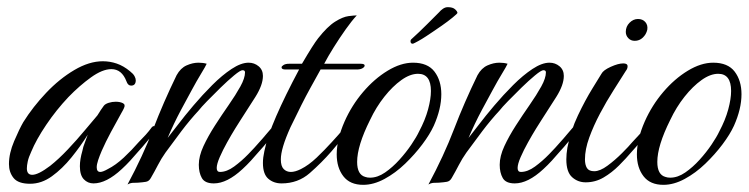

<svg xmlns="http://www.w3.org/2000/svg" viewBox="-20 -509 2090 536"><path d="M64 4Q31 4 18 -12Q5 -28 5 -51Q5 -81 19.5 -115Q34 -149 45 -168Q72 -211 109 -250Q146 -289 187.5 -313.5Q229 -338 267 -338Q287 -338 306 -331.5Q325 -325 343 -310Q352 -303 355.5 -296.5Q359 -290 359 -285Q359 -270 346 -270Q337 -270 333 -282Q320 -316 291 -316Q266 -316 234 -293Q202 -270 171 -238Q137 -202 109 -160.5Q81 -119 67 -85Q60 -70 57.5 -58.5Q55 -47 55 -39Q55 -21 70 -21Q87 -21 120 -46Q144 -65 169.5 -92Q195 -119 217 -145.5Q239 -172 252 -187Q257 -195 261.5 -202Q266 -209 270 -214Q274 -219 283.5 -222Q293 -225 303 -225Q315 -225 323 -221Q331 -217 326 -207Q326 -206 315 -186.5Q304 -167 289.5 -140Q275 -113 264 -88Q258 -74 254 -62Q250 -50 250 -42Q250 -29 260 -29Q267 -29 281 -37Q303 -48 325.5 -69Q348 -90 367 -112Q378 -123 387 -133Q396 -143 404 -154Q407 -157 409 -157Q415 -157 415 -148Q415 -143 411 -139Q400 -126 389 -112.5Q378 -99 366 -86Q355 -73 343.5 -60.5Q332 -48 320 -37Q277 3 241 3Q225 3 214 -8.5Q203 -20 203 -45Q203 -64 210 -88Q212 -99 216.5 -110Q221 -121 225 -133Q205 -101 179.5 -69.5Q154 -38 125 -17Q96 4 64 4Z M336 6Q379 -74 407.5 -148.5Q436 -223 473 -299Q484 -319 501 -326.5Q518 -334 534 -334Q547 -334 557 -331Q554 -324 541.5 -303.5Q529 -283 515 -257Q505 -239 485 -201.5Q465 -164 448 -124Q457 -135 476 -160Q495 -185 520 -214.5Q545 -244 572.5 -271.5Q600 -299 626.5 -316.5Q653 -334 674 -334Q690 -334 702 -324Q714 -314 714 -297Q714 -272 693 -238.5Q672 -205 651 -173Q647 -167 636.5 -150Q626 -133 614 -111.5Q602 -90 593.5 -70.5Q585 -51 585 -40Q585 -29 594 -29Q613 -29 633.5 -44Q654 -59 673 -78.5Q692 -98 703 -111Q714 -123 723 -134Q732 -145 741 -155Q744 -158 746 -158Q752 -158 752 -149Q752 -143 748 -139Q737 -126 726 -112.5Q715 -99 703 -86Q692 -73 680.5 -60.5Q669 -48 657 -37Q614 3 577 3Q552 3 543.5 -12Q535 -27 535 -49Q535 -73 548 -101Q561 -129 580 -158.5Q599 -188 618.5 -216Q638 -244 651 -267.5Q664 -291 664 -307Q664 -313 657 -313Q651 -313 633.5 -298.5Q616 -284 596 -264.5Q576 -245 558.5 -227Q541 -209 535 -201Q510 -174 486.5 -143Q463 -112 442 -83Q430 -66 421 -48.5Q412 -31 401 -12Q396 -3 387.5 -1.5Q379 0 365 1Q355 1 349 1.5Q343 2 336 6Z M766 3Q744 3 729 -10Q714 -23 714 -54Q714 -62 715 -70Q716 -78 718 -87Q726 -127 751 -184.5Q776 -242 815 -315H777Q766 -315 766 -321Q766 -324 771.5 -327.5Q777 -331 787 -331H823Q840 -360 850.5 -376.5Q861 -393 868 -402Q894 -435 915.5 -448.5Q937 -462 953 -464Q969 -466 976 -466Q962 -451 945 -427Q928 -403 912 -377.5Q896 -352 885 -331H987Q998 -331 998 -326Q998 -322 992 -318.5Q986 -315 976 -315H875Q859 -286 846.5 -263.5Q834 -241 821.5 -216Q809 -191 791 -154Q777 -123 770.5 -101Q764 -79 764 -64Q764 -45 772 -37Q780 -29 792 -29Q804 -29 820 -37Q842 -48 864 -69Q886 -90 906 -112Q916 -123 925 -133Q934 -143 942 -154Q945 -157 947 -157Q953 -157 953 -149Q953 -143 949 -139Q928 -113 905 -86Q878 -55 845 -26Q812 3 766 3Z M994 7Q957 7 938.5 -17Q920 -41 920 -78Q920 -120 942 -170Q962 -215 993.5 -252Q1025 -289 1062 -311.5Q1099 -334 1133 -334Q1174 -334 1193 -309Q1212 -284 1212 -246Q1212 -205 1191 -158Q1180 -134 1159 -106Q1138 -78 1111 -52Q1084 -26 1053.5 -9.5Q1023 7 994 7ZM1013 -13Q1034 -13 1055 -27.5Q1076 -42 1095 -63Q1114 -84 1128.5 -105.5Q1143 -127 1150 -142Q1167 -174 1175 -203.5Q1183 -233 1183 -255Q1183 -303 1147 -303Q1125 -303 1100.5 -285.5Q1076 -268 1053 -239Q1030 -210 1013 -174Q977 -102 977 -57Q977 -21 1000 -15Q1003 -14 1006 -13.5Q1009 -13 1013 -13ZM1132 -387Q1126 -387 1126 -394Q1126 -398 1130 -401Q1149 -418 1172.5 -441.5Q1196 -465 1206 -475Q1210 -480 1216.5 -484.5Q1223 -489 1230 -489Q1244 -489 1250.5 -483Q1257 -477 1257 -473Q1257 -471 1243.5 -460Q1230 -449 1213.5 -437.5Q1197 -426 1188 -420Q1182 -416 1170 -408Q1158 -400 1147 -394Q1136 -388 1133 -387Z M1176 6Q1219 -74 1247.5 -148.5Q1276 -223 1313 -299Q1324 -319 1341 -326.5Q1358 -334 1374 -334Q1387 -334 1397 -331Q1394 -324 1381.5 -303.5Q1369 -283 1355 -257Q1345 -239 1325 -201.5Q1305 -164 1288 -124Q1297 -135 1316 -160Q1335 -185 1360 -214.5Q1385 -244 1412.5 -271.5Q1440 -299 1466.5 -316.5Q1493 -334 1514 -334Q1530 -334 1542 -324Q1554 -314 1554 -297Q1554 -272 1533 -238.5Q1512 -205 1491 -173Q1487 -167 1476.5 -150Q1466 -133 1454 -111.5Q1442 -90 1433.5 -70.5Q1425 -51 1425 -40Q1425 -29 1434 -29Q1453 -29 1473.5 -44Q1494 -59 1513 -78.5Q1532 -98 1543 -111Q1554 -123 1563 -134Q1572 -145 1581 -155Q1584 -158 1586 -158Q1592 -158 1592 -149Q1592 -143 1588 -139Q1577 -126 1566 -112.5Q1555 -99 1543 -86Q1532 -73 1520.5 -60.5Q1509 -48 1497 -37Q1454 3 1417 3Q1392 3 1383.5 -12Q1375 -27 1375 -49Q1375 -73 1388 -101Q1401 -129 1420 -158.5Q1439 -188 1458.5 -216Q1478 -244 1491 -267.5Q1504 -291 1504 -307Q1504 -313 1497 -313Q1491 -313 1473.5 -298.5Q1456 -284 1436 -264.5Q1416 -245 1398.5 -227Q1381 -209 1375 -201Q1350 -174 1326.5 -143Q1303 -112 1282 -83Q1270 -66 1261 -48.5Q1252 -31 1241 -12Q1236 -3 1227.5 -1.5Q1219 0 1205 1Q1195 1 1189 1.5Q1183 2 1176 6Z M1752 -395Q1741 -395 1734 -402.5Q1727 -410 1727 -420Q1727 -435 1737.5 -445.5Q1748 -456 1761 -456Q1774 -456 1781.5 -447.5Q1789 -439 1787 -426Q1784 -413 1774.5 -404Q1765 -395 1752 -395ZM1615 0Q1593 0 1577 -14.5Q1561 -29 1561 -64Q1561 -79 1564 -97Q1573 -144 1593.5 -187Q1614 -230 1633.5 -261.5Q1653 -293 1659 -303Q1664 -313 1685 -322.5Q1706 -332 1720 -332Q1732 -332 1732 -324Q1732 -317 1727 -311Q1712 -287 1692.5 -256.5Q1673 -226 1655 -192Q1637 -158 1625 -125Q1613 -92 1613 -64Q1613 -49 1618.5 -40Q1624 -31 1639 -31Q1655 -31 1676 -46.5Q1697 -62 1716.5 -81.5Q1736 -101 1745 -112Q1755 -123 1764.5 -133Q1774 -143 1782 -154Q1785 -157 1787 -157Q1793 -157 1793 -148Q1793 -143 1789 -139Q1778 -126 1767 -112.5Q1756 -99 1744 -86Q1728 -67 1708 -47Q1688 -27 1665 -13.5Q1642 0 1615 0Z M1832 7Q1795 7 1776.5 -17Q1758 -41 1758 -78Q1758 -120 1780 -170Q1800 -215 1831.5 -252Q1863 -289 1900 -311.5Q1937 -334 1971 -334Q2012 -334 2031 -309Q2050 -284 2050 -246Q2050 -205 2029 -158Q2018 -134 1997 -106Q1976 -78 1949 -52Q1922 -26 1891.5 -9.5Q1861 7 1832 7ZM1851 -13Q1872 -13 1893 -27.5Q1914 -42 1933 -63Q1952 -84 1966.5 -105.5Q1981 -127 1988 -142Q2005 -174 2013 -203.5Q2021 -233 2021 -255Q2021 -303 1985 -303Q1963 -303 1938.5 -285.5Q1914 -268 1891 -239Q1868 -210 1851 -174Q1815 -102 1815 -57Q1815 -21 1838 -15Q1841 -14 1844 -13.5Q1847 -13 1851 -13Z"/></svg>

Font: Birthstone
Style: Regular
Weight: 400
Designer: Robert E. Leuschke
Foundry: Robert E. Leuschke
Version: Version 1.013; ttfautohint (v1.8.3)